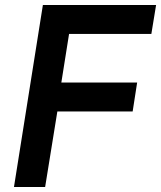

<svg xmlns="http://www.w3.org/2000/svg" viewBox="-20 -750 646 770"><path d="M36 0 152 -730H606L587 -614H257L226 -419H530L512 -303H210L161 0Z"/></svg>

Font: JetBrains Mono NL
Style: Bold Italic
Weight: 700
Italic angle: -9°
Designer: Philipp Nurullin, Konstantin Bulenkov
Foundry: JetBrains
Version: Version 2.304; ttfautohint (v1.8.4.7-5d5b)